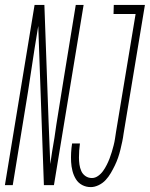

<svg xmlns="http://www.w3.org/2000/svg" viewBox="-57 -755 611 783"><path d="M-37 0 84 -735H124L141 -263L148 -86Q152 -113 156 -139.5Q160 -166 165 -193L173 -248Q181 -296 188.5 -344.5Q196 -393 204 -441L252 -735H284L163 0H122L99 -649Q84 -560 71 -471.5Q58 -383 43 -294L-5 0ZM313 8Q294 8 278 -0.5Q262 -9 252.5 -24.5Q243 -40 238.5 -58Q234 -76 233 -94.5Q232 -113 233 -132Q234 -151 237 -170H269Q267 -156 266 -141.5Q265 -127 265 -112.5Q265 -98 267 -84Q269 -70 274.5 -57.5Q280 -45 291.5 -37Q303 -29 318 -29Q331 -29 343 -37.5Q355 -46 363.5 -58Q372 -70 378.5 -83Q385 -96 390 -109Q395 -122 399 -135.5Q403 -149 406.5 -162.5Q410 -176 412 -189.5Q414 -203 416 -216L496 -698H406L407 -735H534L447 -210Q445 -194 441.5 -177.5Q438 -161 434 -144.5Q430 -128 424.5 -112Q419 -96 411.5 -80.5Q404 -65 395 -49.5Q386 -34 374 -21Q362 -8 345.5 0Q329 8 313 8Z"/></svg>

Font: Iosevka Extralight
Style: Italic
Weight: 200
Italic angle: -9°
Monospace: yes
Designer: Belleve Invis
Foundry: Belleve Invis
Version: Version 32.5.0; ttfautohint (v1.8.4)